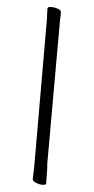

<svg xmlns="http://www.w3.org/2000/svg" viewBox="-60 -815 471 964"><g transform="rotate(5 175.5 -333.5)"><path d="M142 -719Q140 -751 140 -771Q140 -780 160 -780Q176 -780 192.5 -774Q209 -768 209 -757V-741Q208 -731 208 -720L207 4Q208 9 208 17Q208 25 209 33L210 105Q210 113 191 113Q176 113 158.5 106Q141 99 141 88L143 29V5Z"/></g></svg>

Font: LXGW WenKai Lite
Style: Regular
Weight: 400
Designer: LXGW / Fontworks Inc.
Foundry: LXGW / Fontworks Inc.
Version: Version 1.511; March 25, 2025